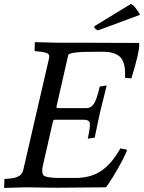

<svg xmlns="http://www.w3.org/2000/svg" viewBox="-30 -920 707 943"><path d="M472 -666Q537 -666 562.5 -637.5Q588 -609 584 -538L615 -535Q624 -563 631.5 -589.5Q639 -616 645 -642Q657 -695 653 -709L426 -710H265L141 -713L140 -669Q165 -667 180 -664.5Q195 -662 202.5 -658Q210 -654 211.5 -647Q213 -640 210 -630L83 -80Q77 -65 67 -58Q57 -51 44.5 -47.5Q32 -44 18.5 -43Q5 -42 -8 -41L-10 3L101 0Q164 1 201.5 1.5Q239 2 252 2L488 0Q491 0 500 -13Q509 -26 521.5 -46Q534 -66 547.5 -89.5Q561 -113 571.5 -133.5Q582 -154 588.5 -168.5Q595 -183 593 -185L561 -191Q519 -116 467.5 -81Q416 -46 340 -46H263Q203 -46 186 -57Q171 -69 182 -113L230 -323Q231 -332 242 -332H381Q408 -332 411 -315Q414 -297 401 -239L435 -244L461 -367L494 -500L460 -495Q446 -434 432 -411.5Q418 -389 394 -389H255Q245 -389 248 -399L305 -649Q308 -662 379 -665ZM433 -791 612 -900Q622 -900 638 -878Q656 -855 657 -847L452 -771Q441 -774 436.5 -780.5Q432 -787 433 -791Z"/></svg>

Font: Lusitana
Style: Italic
Weight: 400
Italic angle: -12°
Designer: Ana Paula Megda
Foundry: Ana Paula Megda
Version: Version 1.000; ttfautohint (v1.1) -l 8 -r 50 -G 200 -x 14 -D